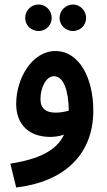

<svg xmlns="http://www.w3.org/2000/svg" viewBox="-20 -604 477 854"><path d="M152 -466C184 -466 210 -492 210 -524C210 -557 184 -584 152 -584C118 -584 92 -557 92 -524C92 -492 118 -466 152 -466ZM305 -466C337 -466 363 -492 363 -524C363 -556 337 -584 305 -584C271 -584 245 -556 245 -524C245 -492 271 -466 305 -466ZM52 230C263 205 395 86 395 -112C395 -255 334 -377 226 -377C124 -377 52 -257 52 -142C52 -51 108 5 204 5C225 5 246 1 265 -5C230 68 150 104 26 124ZM160 -163C160 -218 187 -265 220 -265C264 -265 285 -198 286 -112C267 -106 246 -103 227 -103C187 -103 160 -119 160 -163Z"/></svg>

Font: Noto Sans Arabic UI Cn SmBd
Style: Regular
Weight: 600
Width: 3
Designer: Monotype Design Team, Nadine Chahine and Nizar Qandah
Foundry: Monotype Imaging Inc.
Version: Version 2.010